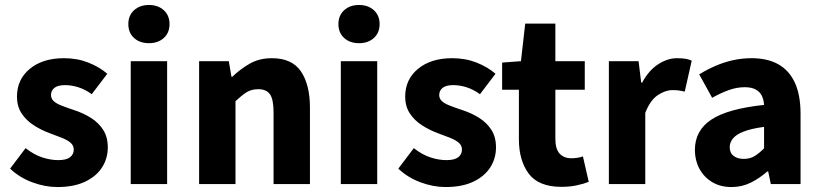

<svg xmlns="http://www.w3.org/2000/svg" viewBox="-20 -743 3310 775"><path d="M211.2 12Q161.8 12 110.1 -7.2Q58.4 -26.4 20.8 -62.3L83.3 -145Q117.5 -118.2 150.9 -107.5Q184.3 -96.7 214.9 -96.7Q247.7 -96.7 262.7 -108.4Q277.7 -120.1 277.7 -139.5Q277.7 -155.9 264.6 -167Q251.5 -178.1 229.7 -186.7Q208 -195.3 180.7 -205.3Q145.4 -218.3 115.3 -238Q85.2 -257.6 66.8 -285.9Q48.5 -314.2 48.5 -352.8Q48.5 -422.6 100.6 -465.4Q152.7 -508.1 238.2 -508.1Q291.8 -508.1 336.6 -490.4Q381.4 -472.8 413 -445.2L350.4 -362.8Q323.3 -382.3 296.1 -390.8Q269 -399.4 242.5 -399.4Q213.8 -399.4 199.9 -388.5Q185.9 -377.6 185.9 -359.7Q185.9 -345.6 195.7 -335.8Q205.5 -326 226.1 -317.7Q246.7 -309.3 278.1 -299Q316.1 -286.8 347.4 -267Q378.6 -247.2 396.9 -218.2Q415.1 -189.3 415.1 -148.2Q415.1 -103.4 391.8 -67.1Q368.4 -30.9 323.1 -9.4Q277.8 12 211.2 12Z M507.7 0V-496.1H654.6V0ZM581.2 -568.7Q544.2 -568.7 521.1 -589.7Q498 -610.7 498 -645.8Q498 -680.6 521.1 -701.7Q544.2 -722.9 581.2 -722.9Q618.1 -722.9 641.2 -701.7Q664.3 -680.6 664.3 -645.8Q664.3 -610.7 641.2 -589.7Q618.1 -568.7 581.2 -568.7Z M783.7 0V-496.1H903.6L914.2 -433.3H918Q949.4 -464 988 -486Q1026.6 -508.1 1077.4 -508.1Q1158.7 -508.1 1194.9 -454.6Q1231.1 -401 1231.1 -308V0H1084.2V-289.1Q1084.2 -342.6 1069.4 -362.8Q1054.6 -383 1022.5 -383Q994.9 -383 975.1 -370.5Q955.4 -358 930.6 -334.7V0Z M1355.7 0V-496.1H1502.6V0ZM1429.2 -568.7Q1392.2 -568.7 1369.1 -589.7Q1346 -610.7 1346 -645.8Q1346 -680.6 1369.1 -701.7Q1392.2 -722.9 1429.2 -722.9Q1466.1 -722.9 1489.2 -701.7Q1512.3 -680.6 1512.3 -645.8Q1512.3 -610.7 1489.2 -589.7Q1466.1 -568.7 1429.2 -568.7Z M1778.2 12Q1728.8 12 1677.1 -7.2Q1625.4 -26.4 1587.8 -62.3L1650.3 -145Q1684.5 -118.2 1717.9 -107.5Q1751.3 -96.7 1781.9 -96.7Q1814.7 -96.7 1829.7 -108.4Q1844.7 -120.1 1844.7 -139.5Q1844.7 -155.9 1831.6 -167Q1818.5 -178.1 1796.7 -186.7Q1775 -195.3 1747.7 -205.3Q1712.4 -218.3 1682.3 -238Q1652.2 -257.6 1633.8 -285.9Q1615.5 -314.2 1615.5 -352.8Q1615.5 -422.6 1667.6 -465.4Q1719.7 -508.1 1805.2 -508.1Q1858.8 -508.1 1903.6 -490.4Q1948.4 -472.8 1980 -445.2L1917.4 -362.8Q1890.3 -382.3 1863.1 -390.8Q1836 -399.4 1809.5 -399.4Q1780.8 -399.4 1766.9 -388.5Q1752.9 -377.6 1752.9 -359.7Q1752.9 -345.6 1762.7 -335.8Q1772.5 -326 1793.1 -317.7Q1813.7 -309.3 1845.1 -299Q1883.1 -286.8 1914.4 -267Q1945.6 -247.2 1963.9 -218.2Q1982.1 -189.3 1982.1 -148.2Q1982.1 -103.4 1958.8 -67.1Q1935.4 -30.9 1890.1 -9.4Q1844.8 12 1778.2 12Z M2245.9 11.2Q2154.2 11.2 2114.3 -42Q2074.5 -95.2 2074.5 -181.1V-380.8H2006.8V-490.4L2082.8 -496.1L2100 -647.8H2221.7V-496.1H2340.4V-380.8H2221.7V-182.7Q2221.7 -140.9 2239.3 -122.5Q2256.8 -104.2 2285.8 -104.2Q2298.1 -104.2 2310.3 -106Q2322.5 -107.7 2332.9 -111.8L2356.4 -9.1Q2337.4 -1.3 2309.2 4.9Q2281 11.2 2245.9 11.2Z M2437.7 0V-496.1H2557.6L2568.2 -409.5H2572Q2598.8 -459.2 2636.7 -483.6Q2674.5 -508.1 2712.8 -508.1Q2733.9 -508.1 2747.7 -505.6Q2761.5 -503.1 2772.1 -498.1L2744 -373.3Q2731.5 -376.3 2720.9 -377.8Q2710.4 -379.3 2693.9 -379.3Q2665.8 -379.3 2635.2 -359Q2604.6 -338.6 2584.6 -287.5V0Z M2932.7 12Q2887.6 12 2854.4 -8.1Q2821.2 -28.2 2803 -62.1Q2784.9 -96 2784.9 -137.5Q2784.9 -216.1 2851 -260Q2917.1 -304 3064.1 -319.5Q3062.7 -341.2 3054.6 -357.3Q3046.4 -373.4 3029.6 -382.2Q3012.8 -391 2985.8 -391Q2954.6 -391 2922.7 -379.7Q2890.7 -368.4 2854.5 -348.3L2802.3 -442.9Q2833.9 -462.3 2868.1 -477.1Q2902.3 -492 2938.8 -500Q2975.2 -508.1 3014.2 -508.1Q3077.8 -508.1 3121.7 -483.5Q3165.5 -458.8 3188.4 -409.3Q3211.4 -359.7 3211.4 -283.6V0H3091.4L3080.8 -50.8H3077.1Q3046 -23.5 3010.5 -5.8Q2975.1 12 2932.7 12ZM2982.6 -101.6Q3007.5 -101.6 3026.3 -113.2Q3045 -124.8 3064.1 -144.3V-230.9Q3012 -223.8 2981.8 -212Q2951.6 -200.2 2938.6 -184.1Q2925.5 -168.1 2925.5 -149.3Q2925.5 -125.6 2941.1 -113.6Q2956.7 -101.6 2982.6 -101.6Z"/></svg>

Font: Mada
Style: Regular
Weight: 400
Designer: Khaled Hosny
Version: Version 1.5